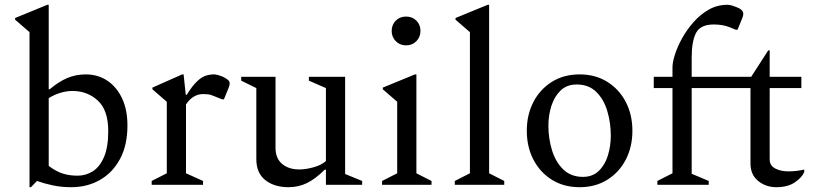

<svg xmlns="http://www.w3.org/2000/svg" viewBox="-20 -770 3401 800"><path d="M103 10V-636L43 -688V-695L177 -750H183V-398H187Q225 -430 260.5 -445Q296 -460 337 -460Q388 -460 427 -434Q466 -408 488.5 -360.5Q511 -313 511 -247Q511 -165 480 -107.5Q449 -50 396 -20Q343 10 277 10Q236 10 200.5 2.5Q165 -5 134 -16L109 10ZM282 -391Q258 -391 232.5 -383.5Q207 -376 183 -361V-79Q211 -57 239.5 -47.5Q268 -38 303 -38Q338 -38 367 -56.5Q396 -75 413.5 -116Q431 -157 431 -224Q431 -311 387.5 -351Q344 -391 282 -391Z M612 0V-16L675 -48V-346L615 -398V-405L739 -460H745L754 -375H758Q781 -412 800.5 -430.5Q820 -449 837 -454.5Q854 -460 871 -460Q879 -460 889.5 -457Q900 -454 907 -451Q918 -446 927.5 -439Q937 -432 937 -423Q937 -414 933 -405L913 -356H906L868 -371Q857 -376 846.5 -377Q836 -378 826 -378Q784 -378 755 -335V-48L826 -16V0Z M1182 10Q1123 10 1085.5 -19.5Q1048 -49 1048 -107V-403L985 -434V-450H1128V-154Q1128 -110 1155.5 -87Q1183 -64 1227 -64Q1254 -64 1286.5 -73Q1319 -82 1338 -99V-403L1267 -434V-450H1418V-45L1489 -16V0H1338V-63H1333Q1295 -25 1259.5 -7.5Q1224 10 1182 10Z M1672 -581Q1646 -581 1629 -598.5Q1612 -616 1612 -641Q1612 -667 1629 -684Q1646 -701 1672 -701Q1698 -701 1715 -684Q1732 -667 1732 -641Q1732 -616 1715 -598.5Q1698 -581 1672 -581ZM1572 0V-16L1635 -48V-346L1575 -398V-405L1709 -460H1715V-48L1778 -16V0Z M1875 0V-16L1938 -48V-636L1878 -688V-695L2012 -750H2018V-48L2081 -16V0Z M2395 10Q2329 10 2279.5 -21Q2230 -52 2202.5 -105Q2175 -158 2175 -225Q2175 -292 2202.5 -345Q2230 -398 2279.5 -429Q2329 -460 2395 -460Q2461 -460 2510.5 -429Q2560 -398 2587.5 -345Q2615 -292 2615 -225Q2615 -158 2587.5 -105Q2560 -52 2510.5 -21Q2461 10 2395 10ZM2409 -33Q2449 -33 2475 -58Q2501 -83 2513 -122.5Q2525 -162 2525 -205Q2525 -258 2510.5 -307Q2496 -356 2464.5 -387Q2433 -418 2383 -418Q2342 -418 2316 -393Q2290 -368 2277.5 -329Q2265 -290 2265 -246Q2265 -193 2280 -144Q2295 -95 2327 -64Q2359 -33 2409 -33Z M2719 0V-16L2782 -48V-403H2704V-450H2782V-490Q2782 -510 2792 -542Q2802 -574 2821.5 -609.5Q2841 -645 2869 -677Q2897 -709 2932.5 -729.5Q2968 -750 3011 -750Q3020 -750 3030 -747Q3040 -744 3047 -741Q3077 -730 3077 -713Q3077 -704 3073 -695L3053 -646H3046L3019 -657Q2991 -668 2954 -668Q2899 -668 2880.5 -633.5Q2862 -599 2862 -530V-450H3110L3181 -560H3187V-450H3319V-403H3187V-106Q3187 -80 3210 -68Q3233 -56 3264 -56Q3283 -56 3299.5 -58Q3316 -60 3328 -63H3331V-53Q3321 -30 3291.5 -10Q3262 10 3215 10Q3171 10 3139 -16Q3107 -42 3107 -89V-403H2862V-46L2933 -16V0Z"/></svg>

Font: Spectral
Style: Regular
Weight: 400
Designer: Jean-Baptiste Levee
Foundry: Production Type
Version: Version 2.001